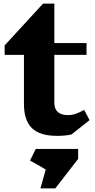

<svg xmlns="http://www.w3.org/2000/svg" viewBox="-20 -750 533 1074"><path d="M380 2Q346 10 299 10Q203 10 158.5 -33.5Q114 -77 114 -168V-443H6V-496L221 -730H284V-509H464V-443H284V-175Q284 -106 362 -106Q382 -106 401.5 -112.5Q421 -119 451 -135L481 -78ZM417 139 289 304H206L236 198L148 148L180 83H417Z"/></svg>

Font: Inknut Antiqua
Style: Bold
Weight: 700
Designer: Claus Eggers Sørensen
Foundry: Claus Eggers Sørensen
Version: Version 1.003; ttfautohint (v1.8.2) -l 8 -r 50 -G 200 -x 14 